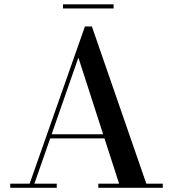

<svg xmlns="http://www.w3.org/2000/svg" viewBox="-20 -890 820 910"><path d="M212.5 -234V-253.5H532V-234ZM415.5 -764.5 673.5 -19.5H751.5V0H446V-19.5H544.5L351.5 -617L143 -19.5H249V0H28.5V-19.5H120.5L382.5 -764.5ZM278.5 -850V-869.5H518.5V-850Z"/></svg>

Font: Bodoni Moda 11pt Medium
Style: Regular
Weight: 500
Designer: Owen Earl
Foundry: indestructible type
Version: Version 2.004